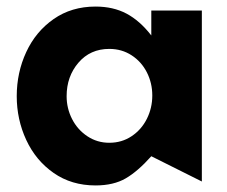

<svg xmlns="http://www.w3.org/2000/svg" viewBox="-20 -553 693 585"><path d="M313 -404Q351 -404 381 -384.5Q411 -365 427.5 -332.5Q444 -300 444 -262Q444 -224 427.5 -191Q411 -158 381 -138Q351 -118 313 -118Q276 -118 246 -138Q216 -158 199.5 -190.5Q183 -223 183 -260Q183 -320 219 -362Q255 -404 313 -404ZM595 -521H441V-445Q406 -490 365.5 -511.5Q325 -533 271 -533Q198 -533 143.5 -495Q89 -457 60 -394.5Q31 -332 31 -260Q31 -189 60 -126.5Q89 -64 143.5 -26Q198 12 271 12Q326 12 363 -9.5Q400 -31 441 -77L595 0Z"/></svg>

Font: Geom
Style: Bold
Weight: 700
Version: Version 1.102